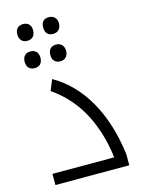

<svg xmlns="http://www.w3.org/2000/svg" viewBox="-126 -924 740 997"><g transform="rotate(-15 243.5 -425.5)"><path d="M98 -761C123 -761 141 -775 141 -807C141 -840 120 -851 98 -851C75 -851 56 -837 56 -807C56 -778 72 -761 98 -761ZM237 -761C264 -761 280 -779 280 -807C280 -833 264 -851 237 -851C213 -851 195 -839 195 -807C195 -774 213 -761 237 -761ZM99 -614C123 -614 141 -628 141 -659C141 -692 120 -704 98 -704C75 -704 56 -690 56 -659C56 -631 72 -614 99 -614ZM237 -614C263 -614 279 -632 279 -659C279 -686 263 -704 237 -704C213 -704 194 -691 194 -659C194 -627 213 -614 237 -614ZM45 -60V0H442V-59C414 -285 318 -453 171 -536L147 -478C245 -410 308 -319 346 -203C361 -157 371 -109 377 -60Z"/></g></svg>

Font: Noto Kufi Arabic Light
Style: Regular
Weight: 300
Designer: Monotype Design Team, David Williams, Khaled Hosny
Foundry: Google LLC
Version: Version 2.109